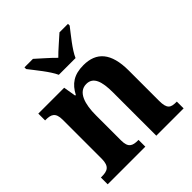

<svg xmlns="http://www.w3.org/2000/svg" viewBox="-208 -902 1039 1039"><g transform="rotate(-45 311.5 -383.0)"><path d="M250 -606H378C397 -651 451 -715 480 -753V-766H415C389 -742 341 -702 313 -673C285 -702 238 -742 212 -766H147V-753C176 -715 230 -651 250 -606ZM18 0H306V-52H302C261 -52 237 -61 237 -117V-310C237 -392 257 -466 320 -466C373 -466 390 -416 390 -331V0H599V-52H595C553 -52 534 -61 534 -123V-355C534 -490 480 -549 381 -549C307 -549 267 -519 238 -464H233L221 -536H23V-484H27C68 -484 93 -475 93 -419V-121C93 -61 66 -52 24 -52H18Z"/></g></svg>

Font: Noto Serif Ethiopic SemiCondensed
Style: Bold
Weight: 700
Width: 4
Designer: Monotype Design Team
Foundry: Monotype Imaging Inc.
Version: Version 2.102